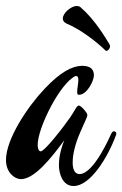

<svg xmlns="http://www.w3.org/2000/svg" viewBox="-54 -616 409 642"><path d="M333 -162C334 -164 335 -167 335 -169C335 -174 331 -177 327 -177C324 -177 321 -175 318 -169C315 -163 260 -34 212 -34C193 -34 189 -55 189 -73C189 -99 197 -134 214 -173C229 -209 238 -223 238 -232C238 -239 217 -263 210 -263C202 -263 198 -249 181 -224C161 -195 96 -110 82 -110C76 -110 72 -118 72 -132C72 -189 148 -340 199 -362C206 -362 208 -358 208 -348C208 -337 204 -320 204 -309C204 -303 205 -299 210 -299C237 -299 260 -346 260 -364C260 -381 252 -396 220 -396C186 -395 148 -375 95 -319C38 -259 -34 -151 -34 -81C-34 -39 -5 -17 16 -17C61 -17 117 -87 161 -147C147 -112 143 -85 143 -64C143 -36 155 6 192 6C248 6 306 -89 333 -162ZM312 -468C299 -489 264 -550 215 -592C211 -595 207 -596 203 -596C183 -596 156 -572 156 -554C156 -547 160 -541 169 -537C237 -508 298 -448 298 -448C299 -446 300 -446 302 -446C307 -446 314 -454 314 -461C314 -464 313 -466 312 -468Z"/></svg>

Font: Mervale Script
Style: Regular
Weight: 400
Designer: Astigmatic (AOETI)
Foundry: Astigmatic (AOETI)
Version: Version 1.000